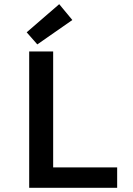

<svg xmlns="http://www.w3.org/2000/svg" viewBox="-20 -901 640 921"><path d="M120 0V-654H235V-98H542V0ZM159 -688 108 -746 264 -881 327 -805Z"/></svg>

Font: Source Code Pro Semibold
Style: Regular
Weight: 600
Monospace: yes
Designer: Paul D. Hunt, Teo Tuominen
Foundry: Adobe Systems Incorporated
Version: Version 2.030;PS 1.000;hotconv 16.6.51;makeotf.lib2.5.65220